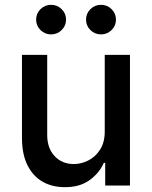

<svg xmlns="http://www.w3.org/2000/svg" viewBox="-20 -775 635 802"><path d="M417.5 -225.6V-545.9H522.9V0H419.4V-94.7H413.6Q394.5 -51.3 353.3 -22Q312 7.3 250.5 6.8Q197.8 6.8 157.7 -16.1Q117.7 -39.1 94.7 -85Q71.8 -130.9 71.8 -198.7V-545.9H177.2V-210.9Q177.2 -155.8 208.5 -122.6Q239.7 -89.4 289.1 -89.8Q318.8 -89.8 348.4 -104.5Q377.9 -119.1 397.7 -149.4Q417.5 -179.7 417.5 -225.6ZM401.9 -631.3Q376 -631.3 357.7 -649.4Q339.4 -667.5 339.4 -692.9Q339.4 -718.8 357.7 -736.8Q376 -754.9 401.9 -754.9Q427.7 -754.9 446 -736.8Q464.4 -718.8 464.4 -692.9Q464.4 -667.5 446 -649.4Q427.7 -631.3 401.9 -631.3ZM193.4 -631.3Q167.5 -631.3 149.2 -649.4Q130.9 -667.5 130.9 -692.9Q130.9 -718.8 149.2 -736.8Q167.5 -754.9 193.4 -754.9Q219.2 -754.9 237.5 -736.8Q255.9 -718.8 255.9 -692.9Q255.9 -667.5 237.5 -649.4Q219.2 -631.3 193.4 -631.3Z"/></svg>

Font: Inter V
Style: Weight 500 Optical size 14.0
Weight: 500
Designer: Rasmus Andersson
Foundry: rsms
Version: Version 4.000;git-4fc901f